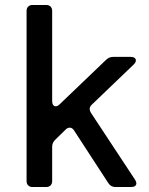

<svg xmlns="http://www.w3.org/2000/svg" viewBox="-20 -753 599 773"><path d="M436 -524H507Q516 -524 521.5 -520Q527 -516 527 -510Q527 -502 519 -494L350 -332Q341 -323 341 -314Q341 -307 346 -299L524 -29Q529 -21 529 -15Q529 -8 523.5 -4Q518 0 508 0H445Q426 0 416 -16L278 -228Q271 -239 261 -239Q252 -239 245 -232L203 -191Q190 -179 190 -162V-24Q190 -13 183.5 -6.5Q177 0 166 0H111Q100 0 93.5 -6.5Q87 -13 87 -24V-709Q87 -720 93.5 -726.5Q100 -733 111 -733H166Q177 -733 183.5 -726.5Q190 -720 190 -709V-346Q190 -336 194 -330.5Q198 -325 204 -325Q212 -325 220 -333L407 -512Q419 -524 436 -524Z"/></svg>

Font: Shippori Gochic B2 Bold
Style: Regular
Weight: 700
Designer: FONTDASU
Foundry: FONTDASU / Google Inc. / but / Adobe
Version: Version 1.130